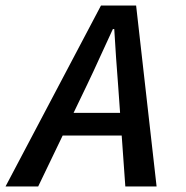

<svg xmlns="http://www.w3.org/2000/svg" viewBox="-53 -674 673 694"><path d="M-33 0 312 -654H439L513 0H400L374 -365Q370 -415 366.5 -466Q363 -517 360 -569H355Q331 -518 308.5 -468Q286 -418 261 -366L85 0ZM128 -184 148 -266H442L424 -184Z"/></svg>

Font: Source Code Pro ExtraLight SemiBold
Style: Italic
Weight: 600
Italic angle: -11°
Monospace: yes
Version: Version 1.016;hotconv 1.0.116;makeotfexe 2.5.65601